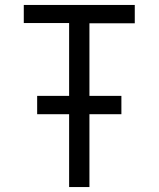

<svg xmlns="http://www.w3.org/2000/svg" viewBox="-20 -755 640 775"><path d="M259 0V-294H130V-368H259V-662H76V-735H524V-661H341V-368H470V-294H341V0Z"/></svg>

Font: Iosevka Meiseki Sans
Style: Regular
Weight: 400
Monospace: yes
Designer: Belleve Invis
Foundry: Belleve Invis
Version: Version 11.2.6; ttfautohint (v1.8.4)